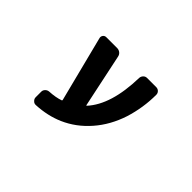

<svg xmlns="http://www.w3.org/2000/svg" viewBox="-97 -841 1194 1194"><g transform="rotate(45 500.0 -244.0)"><path d="M275.4 60.5Q274.4 60.5 273.4 60.5Q259.8 60.5 251 50.8Q240.2 41 240.2 26.4V-22.5Q240.2 -36.1 250.5 -46.4Q260.7 -56.6 275.4 -57.6Q329.1 -60.5 368.2 -74.2Q372.1 -76.2 371.1 -80.1L260.7 -514.6Q257.8 -527.3 265.6 -537.6Q273.4 -547.9 287.1 -547.9H381.8Q397.5 -547.9 409.2 -538.6Q420.9 -529.3 423.8 -513.7L498 -162.1Q498 -160.2 499.5 -159.7Q501 -159.2 502 -160.2Q604.5 -271.5 610.4 -513.7Q611.3 -527.3 621.1 -537.6Q630.9 -547.9 645.5 -547.9H725.6Q740.2 -547.9 750 -538.1Q759.8 -528.3 759.8 -514.6Q759.8 -401.4 725.6 -292Q689.5 -181.6 619.1 -101.1Q548.8 -20.5 455.1 20.5Q374 55.7 275.4 60.5Z"/></g></svg>

Font: Rounded-L Mgen+ 1m bold
Style: Bold
Weight: 700
Designer: [Source Han Sans]
Ryoko NISHIZUKA  (kana & ideographs); Paul D. Hunt (Latin, Greek & Cyrillic); Wenlong ZHANG  (bopomofo
Version: Version 1.059.20150602